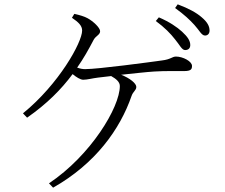

<svg xmlns="http://www.w3.org/2000/svg" viewBox="-20 -823 1040 886"><path d="M788 -641C809 -616 819 -592 834 -592C849 -592 858 -600 858 -615C858 -635 846 -653 820 -677C797 -698 762 -722 713 -743L699 -726C740 -696 767 -668 788 -641ZM877 -708C900 -683 910 -659 926 -659C938 -659 947 -667 947 -682C947 -702 937 -721 911 -743C887 -764 851 -784 800 -803L788 -786C831 -755 855 -732 877 -708ZM225 43C421 -68 534 -227 587 -380C594 -401 609 -406 609 -422C609 -438 580 -462 539 -478C597 -484 658 -491 692 -493C738 -496 801 -495 829 -495C862 -495 866 -504 866 -519C866 -540 824 -562 792 -562C774 -562 769 -549 727 -544C670 -536 432 -504 373 -504C361 -504 350 -506 336 -511C365 -552 389 -595 412 -639C422 -658 442 -662 442 -679C442 -695 410 -725 384 -739C370 -747 346 -754 323 -759L312 -741C343 -720 359 -704 359 -682C359 -628 252 -435 86 -300L105 -280C197 -344 263 -411 315 -481C332 -467 351 -455 364 -455C383 -455 407 -462 433 -465L493 -472C516 -459 533 -445 533 -426C533 -328 399 -106 206 23Z"/></svg>

Font: Noto Serif HK Light
Style: Regular
Weight: 300
Designer: Ryoko NISHIZUKA 西塚涼子 (kana & ideographs); Frank Grießhammer (Latin, Greek & Cyrillic); Wenlong ZHANG 张文龙 (bopomofo); San
Foundry: Adobe
Version: Version 2.001;hotconv 1.1.0;makeotfexe 2.6.0